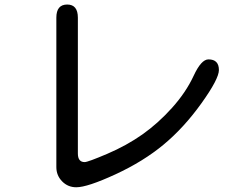

<svg xmlns="http://www.w3.org/2000/svg" viewBox="-20 -791 1040 827"><path d="M344.7 -92.8Q358.4 -92.8 441.9 -128.4Q525.4 -164.1 593.3 -211.9Q661.1 -259.8 721.2 -326.7Q781.2 -393.6 814 -464.4Q846.7 -535.2 877.9 -535.2Q922.9 -535.2 922.9 -489.3Q922.9 -451.2 847.7 -346.2Q772.5 -241.2 685.1 -168.5Q597.7 -95.7 477.1 -40Q356.4 15.6 308.6 15.6Q272.5 15.6 247.6 -9.8Q222.7 -35.2 222.7 -71.3V-714.8Q222.7 -771.5 269.5 -771.5Q315.4 -771.5 315.4 -714.8V-129.9Q315.4 -92.8 344.7 -92.8Z"/></svg>

Font: MotoyaLMaru
Style: W3 mono
Weight: 400
Version: Version 1.01